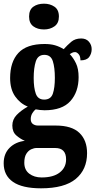

<svg xmlns="http://www.w3.org/2000/svg" viewBox="-27 -788 518 1043"><path d="M196 235Q94 235 43.5 200Q-7 165 -7 99Q-7 47 25 15Q57 -17 108 -23Q84 -33 62 -52Q40 -71 40 -106Q40 -139 63.5 -163.5Q87 -188 124 -209Q83 -225 55.5 -264Q28 -303 28 -364Q28 -452 73 -500.5Q118 -549 215 -549Q248 -549 272 -542Q296 -535 319 -521Q338 -542 359.5 -560.5Q381 -579 414 -579Q441 -579 456 -561.5Q471 -544 471 -521Q471 -497 457.5 -478.5Q444 -460 410 -460Q410 -483 400 -494Q390 -505 381 -505Q371 -505 364 -501Q357 -497 352 -494Q372 -473 386 -443.5Q400 -414 400 -369Q400 -289 355.5 -239Q311 -189 215 -189Q206 -189 190.5 -190.5Q175 -192 167 -194Q158 -188 149 -173.5Q140 -159 140 -141Q140 -123 151.5 -114.5Q163 -106 180 -106H276Q363 -106 404.5 -66Q446 -26 446 44Q446 133 384.5 184Q323 235 196 235ZM213 -247Q249 -247 260 -279Q271 -311 271 -365Q271 -421 260 -455.5Q249 -490 214 -490Q179 -490 167.5 -454.5Q156 -419 156 -364Q156 -311 167.5 -279Q179 -247 213 -247ZM199 176Q263 176 297.5 149Q332 122 332 78Q332 16 273 16H171Q158 16 142.5 23Q127 30 116 47.5Q105 65 105 96Q105 135 132 155.5Q159 176 199 176ZM212 -628Q177 -628 154 -645Q131 -662 131 -698Q131 -735 154 -751.5Q177 -768 212 -768Q245 -768 269 -751.5Q293 -735 293 -698Q293 -662 269 -645Q245 -628 212 -628Z"/></svg>

Font: Noto Serif ExtraCondensed ExtraBold
Style: Regular
Weight: 800
Width: 2
Designer: Monotype Design Team
Foundry: Monotype Imaging Inc.
Version: Version 2.013; ttfautohint (v1.8.4.7-5d5b)